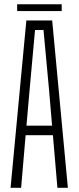

<svg xmlns="http://www.w3.org/2000/svg" viewBox="-20 -898 376 918"><path d="M30.5 0 106 -800H229.5L304.5 0H254.5L233 -251.5H102.5L81 0ZM106.5 -297H229L215 -463L188 -754.5H147.5L121 -462.5ZM62 -877.5H275V-845H62Z"/></svg>

Font: Big Shoulders Text Thin ExtraLight
Style: Regular
Weight: 250
Version: Version 2.002